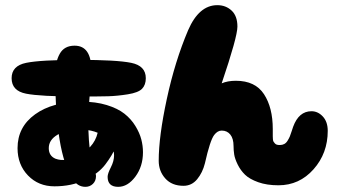

<svg xmlns="http://www.w3.org/2000/svg" viewBox="-20 -724 1305 744"><path d="M438 0Q475 0 504.5 -39.5Q534 -79 534 -134Q534 -159 527.5 -184Q521 -209 504.5 -236Q488 -263 462 -283.5Q436 -304 393.5 -317Q351 -330 297 -330Q184 -330 116 -281Q48 -232 48 -150Q48 -86 88.5 -44Q129 -2 191 -2Q257 -2 309 -26.5Q361 -51 388 -86.5Q415 -122 428.5 -154Q442 -186 442 -208Q442 -252 412 -265Q385 -277 369 -252Q363 -241 361 -225Q354 -160 289 -124Q235 -94 195 -109Q169 -120 169 -150Q169 -182 203 -202Q237 -222 289 -222Q353 -222 387.5 -191Q422 -160 422 -122Q422 -100 409.5 -75.5Q397 -51 397 -39Q397 0 438 0ZM311 0Q328 0 340 -11.5Q352 -23 352 -42Q352 -49 343.5 -74Q335 -99 332 -116Q322 -175 322 -259Q322 -295 328 -360.5Q334 -426 334 -452Q334 -547 269 -547Q229 -547 211.5 -515.5Q194 -484 194 -438Q194 -133 261 -31Q280 0 311 0ZM285 -350Q364 -350 399 -351Q434 -352 475 -358.5Q516 -365 530.5 -380Q545 -395 545 -421Q545 -469 488.5 -480.5Q432 -492 285 -492Q138 -492 81.5 -480.5Q25 -469 25 -421Q25 -372 81 -361Q137 -350 285 -350Z M691 -4Q723 -4 744 -29.5Q765 -55 774 -91Q794 -180 810 -201Q823 -218 839 -218Q860 -218 872.5 -202.5Q885 -187 885 -158Q885 -142 887.5 -125.5Q890 -109 901 -86.5Q912 -64 929.5 -47Q947 -30 980.5 -18Q1014 -6 1059 -6Q1140 -6 1195 -68Q1250 -130 1250 -217Q1250 -252 1231 -272.5Q1212 -293 1187 -293Q1138 -293 1116 -233Q1114 -228 1110 -215Q1106 -202 1103 -195Q1100 -188 1094.5 -179Q1089 -170 1081.5 -166Q1074 -162 1064 -162Q1057 -162 1052.5 -163.5Q1048 -165 1045 -168.5Q1042 -172 1040 -175Q1038 -178 1037.5 -185Q1037 -192 1037 -196Q1037 -200 1037 -210Q1037 -220 1037 -224Q1037 -307 1003 -359Q969 -411 894 -411Q862 -411 839 -401Q900 -581 900 -621Q900 -662 877.5 -683Q855 -704 822 -704Q751 -704 709 -607Q658 -487 626.5 -341Q595 -195 595 -101Q595 -61 620.5 -32.5Q646 -4 691 -4Z"/></svg>

Font: Cherry Bomb
Style: Regular
Weight: 400
Designer: satsuyako
Foundry: satsuyako
Version: Version 4.0